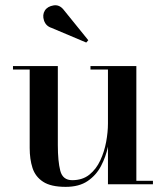

<svg xmlns="http://www.w3.org/2000/svg" viewBox="-20 -717 645 747"><path d="M180.5 -608.5Q158.5 -615.5 151.2 -637.2Q144 -659 154.5 -676Q164.5 -692 188.5 -696Q212.5 -700 230 -676L323.5 -560.5L315.5 -551.5ZM205 -460V-152.5Q205 -89.5 214.5 -52.8Q224 -16 261 -16Q301 -16 327.8 -37.5Q354.5 -59 370.2 -93Q386 -127 393 -165Q400 -203 400 -236.5V-446.5H332V-460H510.5V-13.5H575V0H400V-146.5Q392 -107.5 373.2 -71.5Q354.5 -35.5 321.2 -12.8Q288 10 235.5 10Q178 10 147.8 -9.8Q117.5 -29.5 106.5 -63.5Q95.5 -97.5 95.5 -141V-446.5H30.5V-460Z"/></svg>

Font: Bodoni* 16 Medium
Style: Regular
Weight: 500
Version: Version 2.2